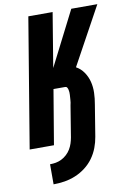

<svg xmlns="http://www.w3.org/2000/svg" viewBox="-102 -797 732 1074"><g transform="rotate(-10 264.5 -260.0)"><path d="M113 215V101Q130 101 146.5 98Q163 95 179 87Q195 79 208.5 66.5Q222 54 231 39Q240 24 245.5 7.5Q251 -9 254 -26L283 -204Q285 -211 286 -218.5Q287 -226 287.5 -233Q288 -240 288.5 -247.5Q289 -255 289.5 -262.5Q290 -270 289.5 -277Q289 -284 287.5 -291Q286 -298 282.5 -304Q279 -310 272 -310H205L153 0H15L137 -735H275L224 -426L381 -735H529L350 -408Q376 -394 393.5 -368.5Q411 -343 418.5 -313Q426 -283 425 -250.5Q424 -218 418 -185L389 -7Q384 24 372.5 54.5Q361 85 341.5 112Q322 139 295 159.5Q268 180 237.5 192.5Q207 205 175.5 210Q144 215 113 215Z"/></g></svg>

Font: Iosevka SS04 Heavy
Style: Italic
Weight: 900
Italic angle: -9°
Monospace: yes
Designer: Belleve Invis
Foundry: Belleve Invis
Version: Version 19.0.0; ttfautohint (v1.8.4)